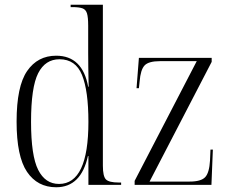

<svg xmlns="http://www.w3.org/2000/svg" viewBox="-20 -780 971 810"><path d="M217 10Q138 10 94 -55Q50 -120 50 -267Q50 -416 94.5 -480.5Q139 -545 217 -545Q328 -545 352 -414H354Q353 -459 352.5 -494.5Q352 -530 352 -556V-672Q352 -707 347 -723.5Q342 -740 327.5 -745Q313 -750 286 -750H278V-760H414V-81Q414 -36 427 -23Q440 -10 481 -10H491V0H353V-122H351Q322 10 217 10ZM229 -4Q353 -4 353 -266Q353 -397 326 -463.5Q299 -530 231 -530Q171 -530 141 -471Q111 -412 111 -266Q111 -123 141 -63.5Q171 -4 229 -4ZM548 0V-17L810 -522H655Q607 -522 590 -504Q573 -486 569 -436L566 -408H556L566 -536H873V-519L611 -14H780Q828 -14 845.5 -32.5Q863 -51 866 -103L868 -149H878L872 0Z"/></svg>

Font: Noto Serif Display Condensed Light
Style: Regular
Weight: 300
Width: 3
Designer: Monotype Design Team
Foundry: Monotype Imaging Inc.
Version: Version 2.009